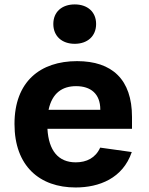

<svg xmlns="http://www.w3.org/2000/svg" viewBox="-20 -816 660 848"><path d="M44 -268.5C44 -82 155.5 12 314 12C417.5 12 522.5 -28 562 -144.5L422.5 -164C402 -118.5 362.5 -99 314.5 -99C237.5 -99 195 -151 189.5 -247H563V-299.5C563 -465.5 474.5 -546 320.5 -546C158 -546 44 -456 44 -268.5ZM310 -622.5C366.5 -622.5 404.5 -656.5 404.5 -710C404.5 -763.5 366.5 -796.5 310 -796.5C253.5 -796.5 215.5 -763.5 215.5 -710C215.5 -656.5 253.5 -622.5 310 -622.5ZM194.5 -331C210.5 -406 256 -435.5 316 -435.5C380.5 -435.5 423 -402 423 -332V-331Z"/></svg>

Font: Monaspace Neon
Style: Bold
Weight: 700
Designer: Riley Cran & the Lettermatic Team
Foundry: Lettermatic
Version: Version 1.200 (Monaspace Neon)